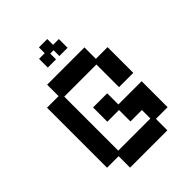

<svg xmlns="http://www.w3.org/2000/svg" viewBox="-232 -927 1056 1056"><g transform="rotate(-45 296.0 -399.0)"><path d="M150 12V-77H60V-544H150V-633H440V-544H531V-344H420V-520H170V-100H420V-166H331V-255H240V-366H350V-279H531V-77H440V12ZM219 -697V-765H263V-810H328V-765H373V-697H309V-742H283V-697Z"/></g></svg>

Font: Pixelify Sans Medium
Style: Regular
Weight: 500
Designer: Stefie Justprince
Foundry: Typecalism Foundryline
Version: Version 1.000;February 13, 2025;FontCreator 15.0.0.3015 64-b